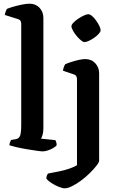

<svg xmlns="http://www.w3.org/2000/svg" viewBox="-20 -820 640 1040"><path d="M212 0Q203 0 178.5 -3.5Q154 -7 124 -12Q94 -17 68.5 -23Q43 -29 31 -33Q31 -41 34 -49Q37 -57 40 -62L65 -66Q82 -69 88.5 -84Q95 -99 95 -146V-691Q95 -699 91.5 -706Q88 -713 79 -716L6 -739Q8 -751 11.5 -759.5Q15 -768 18 -772Q29 -777 51.5 -783.5Q74 -790 98.5 -795Q123 -800 140 -800Q173 -800 194 -778Q215 -756 215 -723V-126Q215 -104 210.5 -89.5Q206 -75 202 -69L280 -61Q282 -57 284.5 -50Q287 -43 287 -34Q282 -26 268 -18Q254 -10 238.5 -5Q223 0 212 0ZM331 200Q319 200 298.5 192Q278 184 259 171.5Q240 159 231 148Q231 137 234.5 129.5Q238 122 240 120Q272 114 301.5 108Q331 102 355.5 93.5Q380 85 397 75V-391Q397 -399 393.5 -406.5Q390 -414 380 -417L321 -437Q323 -451 327 -460Q331 -469 333 -472Q344 -477 363.5 -483.5Q383 -490 404.5 -495Q426 -500 442 -500Q475 -500 496 -477.5Q517 -455 517 -423V50Q517 59 503 77Q489 95 467.5 116.5Q446 138 420.5 157Q395 176 371 188Q347 200 331 200ZM437 -592Q430 -592 418 -602Q406 -612 394.5 -626Q383 -640 375 -654.5Q367 -669 367 -678Q367 -686 377.5 -697Q388 -708 403.5 -718.5Q419 -729 434.5 -736Q450 -743 458 -743Q467 -743 478.5 -733.5Q490 -724 500.5 -709Q511 -694 518 -680Q525 -666 525 -656Q525 -648 515 -637Q505 -626 491 -616Q477 -606 462 -599Q447 -592 437 -592Z"/></svg>

Font: Texturina 12pt SemiBold
Style: Regular
Weight: 600
Designer: Guillermo Torres Carreño
Foundry: Omnibus-Type
Version: Version 1.002